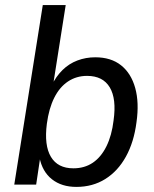

<svg xmlns="http://www.w3.org/2000/svg" viewBox="-20 -725 606 754"><path d="M280 9Q222 9 184 -21Q146 -51 135 -107H138L122 0H36L148 -705H238L188 -388H182Q200 -425 225.5 -450Q251 -475 284 -487.5Q317 -500 354 -500Q416 -500 455.5 -468.5Q495 -437 511 -379.5Q527 -322 516 -245Q506 -167 474.5 -110Q443 -53 393.5 -22Q344 9 280 9ZM268 -64Q312 -64 344.5 -86Q377 -108 398 -150.5Q419 -193 426 -252Q438 -337 411 -382Q384 -427 322 -427Q280 -427 247 -405Q214 -383 193 -341Q172 -299 164 -239Q153 -154 180 -109Q207 -64 268 -64Z"/></svg>

Font: Nunito Sans 10pt SemiCondensed Medium
Style: Italic
Weight: 500
Width: 4
Italic angle: -9°
Designer: Vernon Adams
Foundry: Vernon Adams
Version: Version 3.101;gftools[0.9.27]